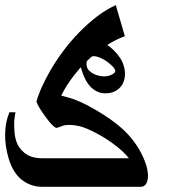

<svg xmlns="http://www.w3.org/2000/svg" viewBox="-51 -722 693 742"><path d="M113.3 0Q73.2 0 41 -21.5Q1 -47.9 -17.6 -109.4Q-32.2 -159.2 -31.2 -205.1Q-30.3 -251 -14.6 -288.1H8.8Q4.9 -267.6 3.9 -252.9Q2.9 -206.1 10.7 -179.7Q19.5 -150.4 43.9 -130.9Q69.3 -110.4 112.3 -110.4H447.3Q424.8 -138.7 383.8 -168.5Q342.8 -198.2 297.9 -218.8Q273.4 -230.5 253.9 -234.9Q234.4 -239.3 217.8 -239.3Q198.2 -239.3 187.5 -234.4Q178.7 -230.5 167 -227.5Q153.3 -231.4 124.5 -271Q95.7 -310.5 89.8 -329.1Q102.5 -377.9 144.5 -451.2Q191.4 -531.2 252.9 -594.7Q328.1 -671.9 396.5 -702.1L431.6 -582Q378.9 -563.5 322.3 -518.6Q274.4 -481.4 238.3 -434.6Q208 -397.5 185.5 -352.5Q222.7 -342.8 230.5 -339.8Q259.8 -329.1 282.2 -317.4Q389.6 -260.7 443.4 -203.1Q494.1 -147.5 514.6 -82Q522.5 -53.7 520.5 -34.2Q516.6 0 492.2 0ZM426.8 -468.8Q433.6 -447.3 431.6 -427.7Q429.7 -408.2 420.4 -393.6Q411.1 -378.9 395 -370.1Q378.9 -361.3 356.4 -361.3Q325.2 -361.3 301.3 -384.3Q277.3 -407.2 262.7 -457Q255.9 -477.5 257.3 -496.1Q258.8 -514.6 267.1 -529.3Q275.4 -543.9 290.5 -552.2Q305.7 -560.5 327.1 -560.5Q341.8 -560.5 357.4 -551.8Q373 -543 387.2 -529.3Q401.4 -515.6 412.1 -499.5Q422.9 -483.4 426.8 -468.8ZM394.5 -449.2Q392.6 -457 382.8 -466.8Q373 -476.6 360.4 -485.4Q347.7 -494.1 334.5 -499.5Q321.3 -504.9 311.5 -504.9Q293.9 -504.9 287.1 -491.7Q280.3 -478.5 285.2 -462.9Q287.1 -455.1 294.4 -448.2Q301.8 -441.4 311 -436.5Q320.3 -431.6 331.5 -429.2Q342.8 -426.8 352.5 -426.8Q359.4 -426.8 367.2 -428.7Q375 -430.7 381.8 -434.1Q388.7 -437.5 392.1 -441.4Q395.5 -445.3 394.5 -449.2Z"/></svg>

Font: Thabit-Bold-Oblique
Style: Bold Oblique
Weight: 700
Designer: Regenerated by Nadim Shaikli
Foundry: MAK Alagha
Version: 0.01